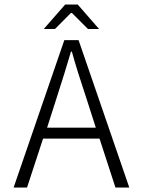

<svg xmlns="http://www.w3.org/2000/svg" viewBox="-20 -840 640 860"><path d="M175.8 -710 272 -819.8H328.1L423.8 -710H374L301.8 -782.2H297.9L226.1 -710ZM41 0 268.1 -660.2H332L559.1 0H497.1L425.8 -219.2H172.9L101.1 0ZM190.9 -268.1H409.2L372.1 -383.8Q325.2 -523.9 301.8 -608.9H297.9Q275.4 -530.8 228 -383.8Z"/></svg>

Font: Office Code Pro D Light
Style: Regular
Weight: 300
Designer: Nathan Rutzky & Paul D. Hunt
Foundry: Adobe Systems Incorporated
Version: Version 1.004;PS 001.004;hotconv 1.0.70;makeotf.lib2.5.58329